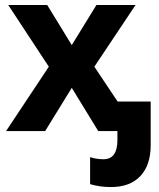

<svg xmlns="http://www.w3.org/2000/svg" viewBox="-20 -527 639 772"><path d="M176.3 -258.8 13.2 -506.8H169.9L268.6 -345.7L367.7 -506.8H524.9L359.4 -258.8L532.2 0H375L268.6 -173.8L161.6 0H4.4ZM426.3 225.1Q380.9 225.1 342.3 213.4V105Q369.1 113.3 396 113.3Q452.1 113.3 452.1 36.1V-118.7H585.9V56.6Q585.9 136.7 544.4 180.9Q502.9 225.1 426.3 225.1Z"/></svg>

Font: Bpm'online Open Sans
Style: Bold
Weight: 700
Foundry: Ascender Corporation
Version: Version 1.10